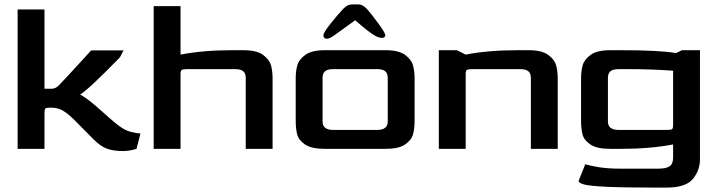

<svg xmlns="http://www.w3.org/2000/svg" viewBox="-20 -676 3259 872"><path d="M405 -43Q325 -123 315 -134Q286 -162 264 -174.5Q242 -187 212 -187Q196 -187 190.5 -185.5Q185 -184 183.5 -178.5Q182 -173 182 -156V0H60V-633H182V-273H214Q232 -273 246 -287Q269 -310 394 -447H541L525 -416Q382 -269 344 -247Q368 -233 389 -216.5Q410 -200 441 -172Q450 -164 472.5 -144Q495 -124 517 -107Q547 -84 574 -77Q601 -70 618 -70L600 0Q568 10 539 10Q495 10 466 -0.5Q437 -11 405 -43Z M678 -648H800V-428Q902 -448 1036 -448H1086Q1146 -448 1175 -426.5Q1204 -405 1211 -378.5Q1218 -352 1218 -320V0H1096V-322Q1096 -343 1084.5 -352.5Q1073 -362 1048 -362H830Q811 -362 805.5 -358.5Q800 -355 800 -340V0H678Z M1323 -128V-320Q1323 -352 1330 -378.5Q1337 -405 1366 -426.5Q1395 -448 1455 -448H1731Q1791 -448 1820 -426.5Q1849 -405 1856 -378.5Q1863 -352 1863 -320V-128Q1863 -93 1856 -66.5Q1849 -40 1820 -20Q1791 0 1731 0H1455Q1394 0 1365 -20Q1336 -40 1329.5 -66Q1323 -92 1323 -128ZM1693 -86Q1742 -86 1741 -126V-322Q1741 -343 1729.5 -352.5Q1718 -362 1693 -362H1493Q1468 -362 1456.5 -352.5Q1445 -343 1445 -322V-126Q1444 -86 1493 -86ZM1539 -636Q1550 -647 1559 -651.5Q1568 -656 1583 -656H1603Q1618 -656 1627 -651Q1636 -646 1646 -636Q1665 -615 1697.5 -570.5Q1730 -526 1730 -516Q1730 -504 1714 -504Q1699 -504 1680 -516Q1655 -530 1593 -584L1499 -516Q1477 -500 1464 -500Q1449 -500 1449 -516Q1449 -528 1482 -569.5Q1515 -611 1539 -636Z M1973 -448H2055L2095 -428Q2197 -448 2331 -448H2381Q2441 -448 2470 -426.5Q2499 -405 2506 -378.5Q2513 -352 2513 -320V0H2391V-322Q2391 -343 2379.5 -352.5Q2368 -362 2343 -362H2125Q2106 -362 2100.5 -358.5Q2095 -355 2095 -340V0H1973Z M2608 145 2638 70Q2660 77 2701 83.5Q2742 90 2798 90H2969Q3006 90 3021.5 79Q3037 68 3037 40V-20Q2933 0 2801 0H2751Q2690 0 2661 -20Q2632 -40 2625.5 -66Q2619 -92 2619 -128V-320Q2619 -352 2626 -378.5Q2633 -405 2662 -426.5Q2691 -448 2751 -448H2802Q2973 -448 3051 -435L3077 -448H3159V48Q3159 98 3126.5 137Q3094 176 3007 176H2957Q2814 176 2738.5 172.5Q2663 169 2635.5 162.5Q2608 156 2608 145ZM3006 -86Q3022 -86 3028 -87.5Q3034 -89 3035.5 -94.5Q3037 -100 3037 -116V-355Q2932 -362 2840 -362H2789Q2764 -362 2752.5 -352.5Q2741 -343 2741 -322V-126Q2740 -86 2789 -86Z"/></svg>

Font: Gold
Style: Regular
Weight: 400
Designer: jaiki
Version: Version 1.000